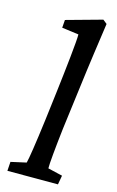

<svg xmlns="http://www.w3.org/2000/svg" viewBox="-125 -867 560 917"><g transform="rotate(15 155.0 -408.0)"><path d="M11 0H261L269 -45L197 -62C196 -82 204 -166 215 -261L239 -448C260 -616 273 -700 287 -800L267 -816L90 -767L87 -728L170 -717C171 -687 155 -543 141 -427L123 -280C107 -155 96 -85 90 -62L14 -45Z"/></g></svg>

Font: TPK Tissa Web Medium
Style: Italic
Weight: 500
Italic angle: -7°
Designer: Jacques Le Bailly, Suppakit Chalermlarp | Katatrad Co.,Ltd.
Foundry: Jacques Le Bailly, Cadson Demak Co.,Ltd.
Version: Version 5.000;Glyphs 3.1.2 (3151)